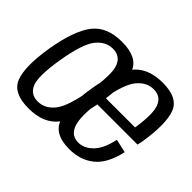

<svg xmlns="http://www.w3.org/2000/svg" viewBox="-131 -811 1026 1026"><g transform="rotate(45 382.5 -298.0)"><path d="M174 4.5Q56.5 4.5 28.5 -68.5Q0.5 -141.5 26 -298.5Q52.5 -457.5 106.5 -529.2Q160.5 -601 276 -601Q393.5 -601 421.5 -528.5Q449.5 -456 424 -298.5Q397.5 -139.5 343.5 -67.5Q289.5 4.5 174 4.5ZM182.5 -56.5Q237 -56.5 276 -105.5Q315 -154.5 339 -298Q362.5 -441 342.5 -490.8Q322.5 -540.5 268 -540.5Q213 -540.5 174 -491.2Q135 -442 111 -298Q87.5 -155.5 107.5 -106Q127.5 -56.5 182.5 -56.5ZM481.5 4.5Q364 4.5 339 -77.2Q314 -159 335.5 -297.5Q359 -451.5 413.5 -526Q468 -600.5 584 -600.5Q701.5 -600.5 727.5 -526.5Q753.5 -452.5 729 -300.5Q726 -283.5 722.5 -271H414.5Q400.5 -163.5 416.5 -112Q435 -54.5 490.5 -54.5Q536 -54.5 573 -93Q610 -131.5 626.5 -211L703 -194Q679.5 -88 622.5 -41.8Q565.5 4.5 481.5 4.5ZM423.5 -326.5H648.5Q667 -444.5 648.5 -492Q629.5 -541.5 575.5 -541.5Q520.5 -541.5 481 -491.5Q445 -446 423.5 -326.5Z"/></g></svg>

Font: Anybody
Style: Italic
Weight: 400
Italic angle: -10°
Designer: Tyler Finck
Foundry: Etcetera Type Company
Version: Version 1.010; ttfautohint (v1.8.3) -l 8 -r 50 -G 200 -x 14 